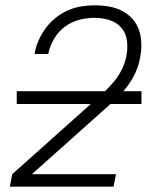

<svg xmlns="http://www.w3.org/2000/svg" viewBox="-20 -702 590 722"><path d="M17 0 26 -47 335 -323Q355 -341 374.5 -359Q394 -377 410.5 -397.5Q427 -418 438.5 -441.5Q450 -465 455 -490Q461 -520 457.5 -548.5Q454 -577 436.5 -597.5Q419 -618 392 -626.5Q365 -635 335 -635Q307 -635 278 -627.5Q249 -620 224.5 -602Q200 -584 184 -557Q168 -530 162 -502V-499H110L111 -504Q115 -528 126 -552Q137 -576 153 -597.5Q169 -619 190.5 -636Q212 -653 236.5 -663.5Q261 -674 286 -678Q311 -682 335 -682Q363 -682 389.5 -677.5Q416 -673 438.5 -661.5Q461 -650 478 -631Q495 -612 503 -588Q511 -564 511.5 -536.5Q512 -509 506 -481Q501 -454 488.5 -427Q476 -400 457.5 -376Q439 -352 417 -331Q395 -310 372 -290L100 -47H416L407 0ZM512 -311H43V-359H512Z"/></svg>

Font: Lode Dark Term
Style: Italic
Weight: 400
Italic angle: -11°
Monospace: yes
Designer: Belleve Invis
Foundry: Belleve Invis
Version: Version 29.2.0